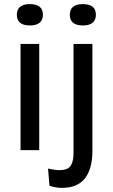

<svg xmlns="http://www.w3.org/2000/svg" viewBox="-20 -731 549 935"><path d="M80 0V-517H171V0ZM126 -607Q94 -607 78 -620Q62 -633 62 -659Q62 -685 78 -698Q94 -711 125 -711Q157 -711 173 -698Q189 -685 189 -659Q189 -634 173 -620.5Q157 -607 126 -607ZM281 184Q268 184 253 181.5Q238 179 221 174L214 90Q279 105 308.5 90Q338 75 338 14V-517H430V4Q430 48 420.5 82Q411 116 393 138.5Q375 161 347 172.5Q319 184 281 184ZM384 -607Q352 -607 336 -620Q320 -633 320 -659Q320 -685 336 -698Q352 -711 383 -711Q415 -711 431 -698Q447 -685 447 -659Q447 -634 431 -620.5Q415 -607 384 -607Z"/></svg>

Font: Bricolage Grotesque 96pt ExtraBold
Style: Regular
Weight: 400
Version: Version 1.001;gftools[0.9.33.dev8+g029e19f]